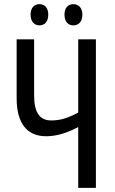

<svg xmlns="http://www.w3.org/2000/svg" viewBox="-20 -903 552 923"><path d="M127 -833C127 -798 146 -781 170 -781C194 -781 212 -798 212 -833C212 -866 194 -883 170 -883C146 -883 127 -867 127 -833ZM290 -833C290 -798 308 -781 333 -781C357 -781 376 -798 376 -833C376 -866 357 -883 333 -883C309 -883 290 -867 290 -833ZM441 0V-714H356V-362C308 -336 271 -324 226 -324C170 -324 144 -363 144 -445V-714H60V-431C60 -311 109 -248 202 -248C250 -248 301 -263 356 -292V0Z"/></svg>

Font: Noto Sans UI Condensed
Style: Regular
Weight: 400
Width: 3
Designer: Monotype Design Team
Foundry: Monotype Imaging Inc.
Version: Version 1.901